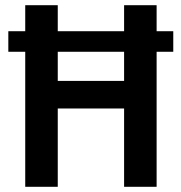

<svg xmlns="http://www.w3.org/2000/svg" viewBox="-20 -718 697 738"><path d="M457 -301H202V0H77V-519H12V-598H77V-698H202V-598H457V-698H582V-598H646V-519H582V0H457ZM457 -407V-519H202V-407Z"/></svg>

Font: IBM Plex Sans Condensed SemiBold
Style: Regular
Weight: 600
Width: 3
Designer: Mike Abbink, Paul van der Laan, Pieter van Rosmalen
Foundry: Bold Monday
Version: Version 1.3